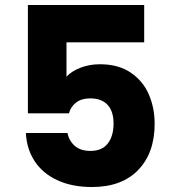

<svg xmlns="http://www.w3.org/2000/svg" viewBox="-20 -751 690 771"><path d="M559 -581H247V-443Q267 -465 303 -479Q339 -493 381 -493Q456 -493 505.5 -459Q555 -425 578 -371Q601 -317 601 -254Q601 -137 535 -68.5Q469 0 349 0Q269 0 210 -27.5Q151 -55 119 -104Q87 -153 84 -217H251Q257 -186 280 -165.5Q303 -145 343 -145Q390 -145 413 -175Q436 -205 436 -255Q436 -304 412 -330Q388 -356 342 -356Q308 -356 286 -339.5Q264 -323 257 -296H92V-731H559Z"/></svg>

Font: MSTAGE
Style: Bold
Weight: 700
Designer: Ninad Kale (Devanagari), Jonny Pinhorn (Latin)
Foundry: Indian Type Foundry
Version: 4.004